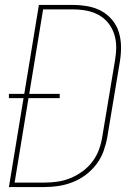

<svg xmlns="http://www.w3.org/2000/svg" viewBox="-20 -755 540 775"><path d="M16 0 75 -359H16V-376H78L137 -735H275Q305 -735 335 -729.5Q365 -724 389.5 -710.5Q414 -697 432.5 -675Q451 -653 459.5 -625.5Q468 -598 468.5 -568Q469 -538 464 -507L413 -201Q408 -173 398 -145Q388 -117 369.5 -92.5Q351 -68 326.5 -49.5Q302 -31 274 -20Q246 -9 217.5 -4.5Q189 0 161 0ZM39 -18H161Q187 -18 213.5 -22Q240 -26 265.5 -36.5Q291 -47 314 -64Q337 -81 354 -104Q371 -127 380 -152.5Q389 -178 393 -204L444 -510Q449 -538 449 -565Q449 -592 441 -617Q433 -642 417 -662Q401 -682 378.5 -694.5Q356 -707 329.5 -712Q303 -717 275 -717H154L98 -376H221V-359H95Z"/></svg>

Font: Iosevka Thin
Style: Italic
Weight: 100
Italic angle: -9°
Monospace: yes
Designer: Belleve Invis
Foundry: Belleve Invis
Version: Version 32.5.0; ttfautohint (v1.8.4)